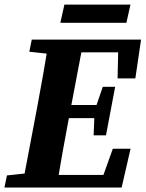

<svg xmlns="http://www.w3.org/2000/svg" viewBox="-42 -833 649 853"><path d="M-22.3 0H129.7L142.6 -68.6H128.7L-11.2 -53.6L-22.3 0ZM55.5 0H209.2C226 -103 244.7 -207 264.4 -310.7L330.2 -657.1H175.8C159.1 -554.1 141.1 -450.1 121.4 -347.1L55.5 0ZM88.2 -603.2 225 -588.2H240.6L253.7 -657.1H99.1L88.2 -603.2ZM129.7 0H498.4L538.1 -172.3H459.2L397.6 0L478.7 -55.7H140.4L129.7 0ZM188.9 -308.3H402.4L413.3 -366.4H200L188.9 -308.3ZM242.3 -600.4H542L484.2 -657.1L480.4 -484.8H559.3L584.7 -657.1H253.7L242.3 -600.4ZM374 -231.9H428.9L469.6 -447.4H414.7L381.7 -351.4L378 -332.9L374 -231.9ZM226.1 -731.8H519.6L537.6 -812.7H244.1L226.1 -731.8Z"/></svg>

Font: Source Serif 4 Variable
Style: Italic
Weight: 400
Italic angle: -12°
Designer: Frank Grießhammer
Foundry: Adobe Systems Incorporated
Version: Version 4.004;hotconv 1.0.116;makeotfexe 2.5.65601